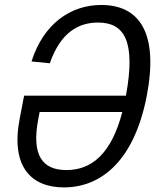

<svg xmlns="http://www.w3.org/2000/svg" viewBox="-20 -762 660 792"><path d="M61.5 -274C22.5 -73.5 109.5 11 243.5 11C404.5 11 535 -108 585 -364.5C635 -622.5 558 -741.5 397.5 -741.5C274 -741.5 160 -666.5 110 -508.5L185.5 -501C229.5 -627.5 303 -669 384.5 -669C491.5 -669 541.5 -594.5 499.5 -367.5H79.5ZM138 -271.5 143.5 -300H484.5C439.5 -127 357.5 -60.5 254 -60.5C157.5 -60.5 108.5 -118 138 -271.5Z"/></svg>

Font: Monaspace Neon Light
Style: Italic
Weight: 300
Italic angle: -11°
Designer: Riley Cran & the Lettermatic Team
Foundry: Lettermatic
Version: Version 1.200 (Monaspace Neon)